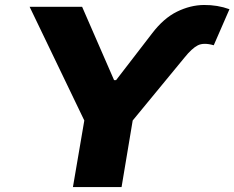

<svg xmlns="http://www.w3.org/2000/svg" viewBox="-20 -755 946 775"><path d="M433.6 -415 436.5 -431.6H453.1L451.2 -415ZM99.6 -727.5H311.5L443.4 -424.8L593.8 -620.1Q640.6 -681.6 694.6 -708Q748.5 -734.4 803.2 -734.9Q857.9 -735.4 906.2 -717.8L842.8 -572.3Q801.8 -584 778.1 -571.8Q754.4 -559.6 724.6 -522.5L515.6 -268.6L470.7 0H274.4L320.3 -268.6Z"/></svg>

Font: Inter 17pt Black
Style: Italic
Weight: 900
Italic angle: -9.3988°
Version: Version 4.001;git-66647c0bb